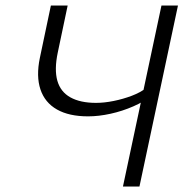

<svg xmlns="http://www.w3.org/2000/svg" viewBox="-20 -678 684 698"><path d="M427 0 567 -658H627L487 0ZM300 -255Q231 -255 187 -280Q143 -305 127 -353Q111 -401 125 -468L165 -658H226L190 -487Q177 -425 188.5 -384.5Q200 -344 236 -324Q272 -304 329 -304Q359 -304 393.5 -311Q428 -318 459.5 -330Q491 -342 511 -358L533 -332Q505 -309 465 -291.5Q425 -274 382 -264.5Q339 -255 300 -255Z"/></svg>

Font: Ysabeau Infant Light
Style: Italic
Weight: 300
Italic angle: -12°
Designer: Christian Thalmann (Catharsis Fonts)
Version: Version 2.001;gftools[0.9.30]; featfreeze: ss01,ss02,lnum